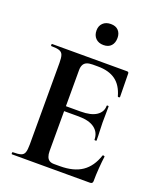

<svg xmlns="http://www.w3.org/2000/svg" viewBox="-151 -927 855 1022"><g transform="rotate(20 276.0 -416.0)"><path d="M483 0H41Q38 0 38 -6Q38 -12 41 -12Q72 -12 87 -17Q102 -22 107 -37Q112 -52 112 -81V-544Q112 -573 107 -587.5Q102 -602 87 -607.5Q72 -613 41 -613Q38 -613 38 -619Q38 -625 41 -625H465Q475 -625 475 -616L477 -483Q477 -481 472 -480Q467 -479 465 -482Q449 -541 411 -568.5Q373 -596 311 -596H281Q261 -596 248 -590.5Q235 -585 229 -573Q223 -561 223 -543V-85Q223 -66 228 -53Q233 -40 243 -34Q253 -28 269 -28H302Q380 -28 427 -60Q474 -92 496 -159Q497 -162 502.5 -160.5Q508 -159 508 -157Q504 -128 501 -88.5Q498 -49 498 -15Q498 0 483 0ZM427 -223Q427 -264 396 -287.5Q365 -311 305 -311H170V-339H306Q365 -339 395.5 -359.5Q426 -380 426 -415Q426 -418 431.5 -418Q437 -418 437 -415Q437 -382 436.5 -363.5Q436 -345 436 -325Q436 -300 437.5 -276Q439 -252 439 -223Q439 -221 433 -221Q427 -221 427 -223ZM299 -713Q271 -713 254.5 -729.5Q238 -746 238 -774Q238 -800 254.5 -816Q271 -832 299 -832Q327 -832 342 -816Q357 -800 357 -774Q357 -746 342 -729.5Q327 -713 299 -713Z"/></g></svg>

Font: Cormorant Garamond Light
Style: Bold
Weight: 700
Version: Version 4.001